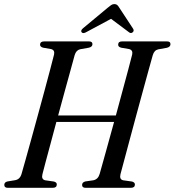

<svg xmlns="http://www.w3.org/2000/svg" viewBox="-24 -898 835 918"><path d="M179 -65.5Q172.5 -40.5 192 -36L234 -30Q248 -26 247.5 -16Q247.5 0 228 0H13.5Q-3.5 0 -3.5 -14Q-3.5 -27 12 -30.5L48.5 -36.5Q71.5 -40.5 79 -66.5Q86 -90 98 -133.5Q110 -177 125.5 -232.5Q141 -288 157.2 -348Q173.5 -408 188.8 -464.2Q204 -520.5 216 -566Q228 -611.5 234.5 -637.5Q239 -659 219.5 -663.5L182 -670Q167.5 -674 167.5 -684.5Q168 -700 187 -700H401.5Q418 -700 418 -687Q418 -674 401 -670L359 -662.5Q340 -658 333 -634.5Q326 -608.5 313.5 -563.2Q301 -518 285.5 -461.5Q270 -405 254 -346H530Q546 -405.5 561.5 -462.5Q577 -519.5 589.2 -565.2Q601.5 -611 608 -637.5Q612.5 -658.5 593 -663.5L555 -670Q540.5 -674 541 -684.5Q541 -700 559 -700H775Q791.5 -700 791 -686.5Q791 -674 774 -669.5L732.5 -662Q713.5 -658 706.5 -634.5Q699 -608.5 686.5 -562.8Q674 -517 658.5 -460.5Q643 -404 626.8 -344Q610.5 -284 595.8 -228.8Q581 -173.5 569.5 -130.5Q558 -87.5 552 -65Q546 -40 565 -36L607.5 -30Q621 -26 621 -16Q621 0 601.5 0H385.5Q368.5 0 368.5 -13.5Q368.5 -26.5 384 -30.5L422 -36Q445 -40.5 452.5 -66.5Q461.5 -98 480.5 -166.5Q499.5 -235 521.5 -315H245.5Q231 -261 217.8 -211.5Q204.5 -162 194.2 -123.8Q184 -85.5 179 -65.5ZM609 -742.5Q600.5 -736.5 590.5 -745.5L507 -808L390.5 -745.5Q374 -735.5 367 -743Q359.5 -751 372.5 -762.5L491 -861Q500.5 -869 507.5 -873.8Q514.5 -878.5 523 -878.5Q531.5 -878.5 536.5 -874Q541.5 -869.5 546.5 -861L612.5 -760.5Q619 -749.5 609 -742.5Z"/></svg>

Font: Fraunces 144pt S050
Style: Italic
Weight: 400
Italic angle: -16°
Version: Version 1.000; ttfautohint (v1.8.3)